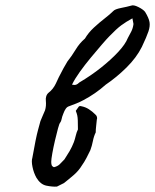

<svg xmlns="http://www.w3.org/2000/svg" viewBox="-20 -690 575 712"><path d="M191 2Q174 3 152 -1.5Q130 -6 115 -31Q105 -49 100.5 -71Q96 -93 100 -105Q113 -179 121 -208Q129 -237 130 -241Q132 -245 138 -260Q144 -275 147 -281Q152 -297 150 -317Q149 -325 151.5 -333Q154 -341 160 -346Q177 -359 187 -380Q190 -387 198 -403.5Q206 -420 215.5 -437Q225 -454 230 -462Q246 -482 260.5 -506Q275 -530 295 -547Q308 -569 328 -587.5Q348 -606 368 -621.5Q388 -637 400 -649Q406 -656 429 -660.5Q452 -665 466 -669Q475 -673 493 -664Q511 -655 518 -646Q532 -623 534.5 -608Q537 -593 530.5 -573.5Q524 -554 506 -516Q486 -476 449 -439.5Q412 -403 372 -376Q353 -359 332 -344.5Q311 -330 290 -319Q277 -312 263.5 -306.5Q250 -301 236 -296Q229 -294 224 -287Q219 -280 215 -269Q210 -257 208.5 -248.5Q207 -240 203 -235Q200 -232 195 -213.5Q190 -195 184 -169.5Q178 -144 174 -121.5Q170 -99 170 -90Q170 -83 171.5 -78Q173 -73 180 -70Q193 -73 201 -80.5Q209 -88 219 -99Q229 -114 238 -129.5Q247 -145 254 -163Q258 -174 261 -187Q264 -200 269 -210Q269 -232 268.5 -243.5Q268 -255 266.5 -262Q265 -269 261 -279Q269 -291 272 -294.5Q275 -298 282 -296Q297 -293 309.5 -285Q322 -277 333 -266Q338 -262 339.5 -256.5Q341 -251 339 -246Q338 -234 336.5 -222Q335 -210 335 -199Q328 -185 324.5 -167Q321 -149 315 -133Q309 -120 300.5 -104Q292 -88 284 -77Q272 -57 253.5 -41Q235 -25 217 -11ZM247 -376Q257 -374 262.5 -376Q268 -378 274 -384Q318 -410 355 -439.5Q392 -469 418.5 -497.5Q445 -526 454 -549Q460 -560 466.5 -572.5Q473 -585 475 -601L471 -622Q447 -609 429.5 -596Q412 -583 386 -556Q376 -546 357.5 -524.5Q339 -503 317 -476.5Q295 -450 276 -423.5Q257 -397 247 -376Z"/></svg>

Font: Caveat Medium
Style: Regular
Weight: 500
Designer: Pablo Impallari
Foundry: Pablo Impallari
Version: Version 2.000